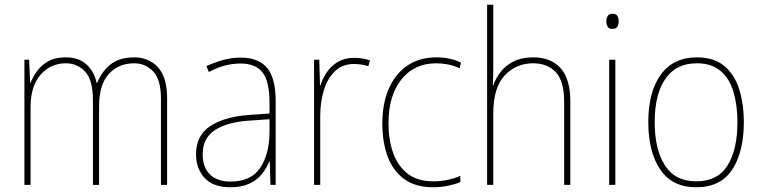

<svg xmlns="http://www.w3.org/2000/svg" viewBox="-20 -780 3213 810"><path d="M546 -538Q608 -538 646.5 -496Q685 -454 685 -366V0H659V-364Q659 -444 626.5 -478.5Q594 -513 546 -513Q480 -513 439 -468Q398 -423 398 -331V0H372V-358Q372 -443 339 -478Q306 -513 258 -513Q193 -513 151 -464.5Q109 -416 109 -329V0H83V-528H103L107 -431H109Q118 -454 135.5 -479Q153 -504 182.5 -521Q212 -538 258 -538Q312 -538 344.5 -508.5Q377 -479 388 -430H390Q408 -477 445.5 -507.5Q483 -538 546 -538Z M995 -537Q1070 -537 1106.5 -494Q1143 -451 1143 -353V0H1121L1118 -99H1116Q1105 -71 1085 -46Q1065 -21 1032.5 -5.5Q1000 10 952 10Q879 10 843 -29.5Q807 -69 807 -129Q807 -208 866 -247.5Q925 -287 1029 -295L1117 -301V-347Q1117 -437 1087.5 -474.5Q1058 -512 995 -512Q963 -512 930.5 -504Q898 -496 861 -476L851 -501Q885 -517 921.5 -527Q958 -537 995 -537ZM1030 -271Q938 -265 886.5 -231Q835 -197 835 -129Q835 -75 865.5 -44.5Q896 -14 952 -14Q1039 -14 1077.5 -71.5Q1116 -129 1117 -220V-277Z M1473 -536Q1511 -536 1541 -525L1534 -501Q1520 -505 1505.5 -507.5Q1491 -510 1473 -510Q1425 -510 1393.5 -480Q1362 -450 1346.5 -400Q1331 -350 1331 -290V0H1305V-528H1327L1330 -420H1332Q1341 -449 1359 -475.5Q1377 -502 1405.5 -519Q1434 -536 1473 -536Z M1807 10Q1733 10 1685.5 -24.5Q1638 -59 1615.5 -119.5Q1593 -180 1593 -259Q1593 -344 1620.5 -406.5Q1648 -469 1699 -503.5Q1750 -538 1821 -538Q1879 -538 1925 -516L1919 -492Q1895 -503 1870.5 -508Q1846 -513 1821 -513Q1728 -513 1673.5 -445Q1619 -377 1619 -260Q1619 -190 1638.5 -135Q1658 -80 1699.5 -47.5Q1741 -15 1808 -15Q1838 -15 1867.5 -21Q1897 -27 1922 -38V-12Q1901 -3 1871 3.5Q1841 10 1807 10Z M2061 -495Q2061 -472 2060.5 -455.5Q2060 -439 2059 -420H2061Q2071 -449 2091.5 -476Q2112 -503 2146 -520.5Q2180 -538 2230 -538Q2304 -538 2345 -492.5Q2386 -447 2386 -353V0H2360V-351Q2360 -437 2325 -475Q2290 -513 2229 -513Q2157 -513 2109 -461.5Q2061 -410 2061 -301V0H2035V-760H2061Z M2564 -722Q2580 -722 2585 -712Q2590 -702 2590 -690Q2590 -677 2584.5 -667.5Q2579 -658 2563 -658Q2549 -658 2543.5 -667.5Q2538 -677 2538 -690Q2538 -702 2543.5 -712Q2549 -722 2564 -722ZM2576 -528V0H2550V-528Z M3118 -264Q3118 -139 3069 -64.5Q3020 10 2917 10Q2816 10 2765.5 -64.5Q2715 -139 2715 -265Q2715 -393 2768 -465.5Q2821 -538 2920 -538Q2991 -538 3034.5 -502.5Q3078 -467 3098 -405Q3118 -343 3118 -264ZM2742 -265Q2742 -150 2785 -82.5Q2828 -15 2917 -15Q3007 -15 3049 -81.5Q3091 -148 3091 -264Q3091 -336 3074.5 -392Q3058 -448 3020 -480.5Q2982 -513 2920 -513Q2832 -513 2787 -447.5Q2742 -382 2742 -265Z"/></svg>

Font: Noto Sans Lao UI SemCond Thin
Style: Regular
Weight: 100
Width: 4
Designer: Monotype Design Team
Foundry: Monotype Imaging Inc.
Version: Version 2.000; ttfautohint (v1.8.4.7-5d5b)